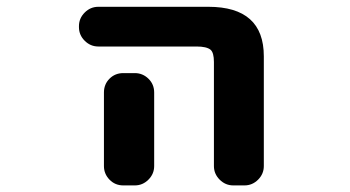

<svg xmlns="http://www.w3.org/2000/svg" viewBox="-20 -569 1040 571"><path d="M673.8 -17.6Q650.4 -17.6 633.3 -34.7Q616.2 -51.8 616.2 -75.2V-384.8Q616.2 -412.1 606.4 -420.9Q594.7 -430.7 564.5 -430.7H272.5Q249 -430.7 231.9 -447.8Q214.8 -464.8 214.8 -488.3V-491.2Q214.8 -514.6 231.9 -531.7Q249 -548.8 272.5 -548.8H599.6Q764.6 -548.8 764.6 -401.4V-75.2Q764.6 -51.8 747.6 -34.7Q730.5 -17.6 707 -17.6ZM346.7 -17.6Q322.3 -17.6 305.7 -34.7Q289.1 -51.8 289.1 -75.2V-293.9Q289.1 -318.4 305.7 -335Q322.3 -351.6 346.7 -351.6H380.9Q404.3 -351.6 421.4 -335Q438.5 -318.4 438.5 -293.9V-75.2Q438.5 -51.8 421.4 -34.7Q404.3 -17.6 380.9 -17.6Z"/></svg>

Font: Rounded Mgen+ 2m bold
Style: Bold
Weight: 700
Designer: [Source Han Sans]
Ryoko NISHIZUKA  (kana & ideographs); Paul D. Hunt (Latin, Greek & Cyrillic); Wenlong ZHANG  (bopomofo
Version: Version 1.059.20150602